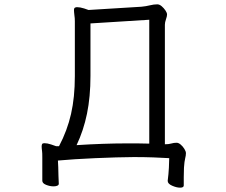

<svg xmlns="http://www.w3.org/2000/svg" viewBox="-20 -735 1040 885"><path d="M753 98Q757 67 758.5 38Q760 9 760 -6Q729 -8 687 -9.5Q645 -11 597 -11Q561 -11 514.5 -9.5Q468 -8 419 -6Q370 -4 325 -1Q280 2 247 5Q248 15 248.5 35Q249 55 249.5 76Q250 97 251 112Q251 118 244 121Q237 124 227 124Q210 124 192.5 117Q175 110 175 98V37Q175 13 175 -9Q175 -31 174 -37Q173 -45 172.5 -50.5Q172 -56 172 -60Q172 -68 174.5 -71.5Q177 -75 185 -75Q198 -75 216 -69Q234 -63 239 -61H252Q290 -133 307.5 -210Q325 -287 325 -384V-607Q325 -623 325 -637.5Q325 -652 323 -664Q322 -673 321.5 -678.5Q321 -684 321 -688Q321 -698 326 -700Q331 -702 335 -702Q349 -702 368 -696Q387 -690 388 -689L632 -704Q653 -706 671 -710.5Q689 -715 705 -715Q715 -715 725 -706.5Q735 -698 742.5 -687Q750 -676 750 -668Q750 -660 745 -646Q740 -632 740 -621V-70Q758 -70 769.5 -73.5Q781 -77 794 -77Q803 -77 813 -68.5Q823 -60 830 -48.5Q837 -37 837 -29Q837 -18 833.5 -5Q830 8 828 38Q827 60 827 82Q827 104 827 120Q827 130 810 130Q794 130 773.5 121Q753 112 753 99ZM668 -644 397 -627V-385Q397 -289 381 -211Q365 -133 333 -66Q395 -70 453 -72Q511 -74 558 -74Q587 -74 615 -74Q643 -74 668 -73Z"/></svg>

Font: Moon Stars Kai T HW
Style: Regular
Weight: 400
Designer: GuiWonder
Version: Version 1.101